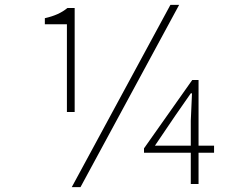

<svg xmlns="http://www.w3.org/2000/svg" viewBox="-20 -759 1040 792"><path d="M256 -297H288V-726H258C234 -706 205 -693 165 -684V-659H256ZM276 13H312L719 -739H683ZM767 0H799V-129H863V-158H799V-429H773L574 -147V-129H767ZM767 -158H619L703 -282L767 -374H772L767 -261Z"/></svg>

Font: Harano Aji Gothic K1 ExtraLight
Style: Regular
Weight: 250
Foundry: Masamichi Hosoda
Version: HaranoAjiGothicK1-ExtraLight version 20230610;ttx 4.39.4